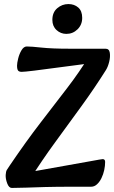

<svg xmlns="http://www.w3.org/2000/svg" viewBox="-20 -920 563 946"><path d="M38 6Q24 6 15.5 -16.5Q7 -39 8 -58Q9 -75 13.5 -82.5Q18 -90 29 -106Q109 -224 180 -316Q251 -408 311.5 -487Q372 -566 419 -643L424 -608L149 -572Q125 -569 108.5 -567.5Q92 -566 87 -566Q74 -566 69 -572.5Q64 -579 64 -597Q64 -609 69.5 -631.5Q75 -654 86 -672.5Q97 -691 112 -691Q134 -691 185 -685.5Q236 -680 322 -680H500Q518 -680 521 -660Q524 -640 518 -615.5Q512 -591 502 -575Q446 -486 381 -396.5Q316 -307 251 -218Q186 -129 130 -40L74 -63L427 -126Q456 -131 468.5 -133.5Q481 -136 486 -136Q498 -136 498 -122Q498 -103 493.5 -82Q489 -61 480 -42.5Q471 -24 458 -12Q445 0 429 0H342Q257 0 202 1.5Q147 3 109 4.5Q71 6 38 6ZM307 -753Q279 -753 258.5 -772Q238 -791 238 -822Q238 -859 262 -879.5Q286 -900 317 -900Q346 -900 365.5 -883Q385 -866 385 -832Q385 -798 362 -775.5Q339 -753 307 -753Z"/></svg>

Font: Alkatra
Style: Regular
Weight: 400
Designer: Suman Bhandary
Version: Version 1.100;gftools[0.9.22]